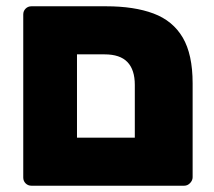

<svg xmlns="http://www.w3.org/2000/svg" viewBox="-20 -591 681 611"><path d="M80 0Q69 0 61.5 -7.5Q54 -15 54 -26V-545Q54 -556 61.5 -563.5Q69 -571 80 -571H318Q407 -571 468.5 -548Q530 -525 561.5 -471.5Q593 -418 593 -326V-27Q593 -17 585 -8.5Q577 0 566 0ZM225 -153H409V-321Q409 -369 385.5 -393.5Q362 -418 313 -418H225Z"/></svg>

Font: Rubik ExtraBold
Style: Regular
Weight: 800
Designer: Hubert and Fischer
Foundry: Hubert and Fischer
Version: Version 2.300;gftools[0.9.30]